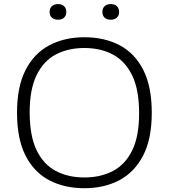

<svg xmlns="http://www.w3.org/2000/svg" viewBox="-20 -936 848 964"><path d="M403.5 9Q303 9 226.8 -31.2Q150.5 -71.5 108 -155.2Q65.5 -239 65.5 -370Q65.5 -501 108.5 -584.8Q151.5 -668.5 228 -708.8Q304.5 -749 403.5 -749Q504.5 -749 580.8 -708.8Q657 -668.5 699.5 -584.8Q742 -501 742 -370Q742 -239 698.8 -155.2Q655.5 -71.5 579.2 -31.2Q503 9 403.5 9ZM403.5 -45Q485.5 -45 547.5 -77.8Q609.5 -110.5 644 -181.5Q678.5 -252.5 678.5 -367.5Q678.5 -485 643.8 -557Q609 -629 547.2 -662Q485.5 -695 403.5 -695Q322 -695 260.2 -662.5Q198.5 -630 163.8 -558.8Q129 -487.5 129 -372.5Q129 -254.5 163.5 -182.5Q198 -110.5 260 -77.8Q322 -45 403.5 -45ZM536 -837Q516 -837 505 -847.5Q494 -858 494 -876Q494 -894 505 -904.8Q516 -915.5 536 -915.5Q555.5 -915.5 566.8 -904.8Q578 -894 578 -876Q578 -858 566.8 -847.5Q555.5 -837 536 -837ZM271 -837Q251.5 -837 240.2 -847.5Q229 -858 229 -876Q229 -894 240.2 -904.8Q251.5 -915.5 271 -915.5Q291 -915.5 302 -904.8Q313 -894 313 -876Q313 -858 302 -847.5Q291 -837 271 -837Z"/></svg>

Font: Encode Sans Expanded Light
Style: Regular
Weight: 300
Width: 7
Designer: Multiple Designers
Foundry: Impallari Type
Version: Version 3.000; ttfautohint (v1.8.3) -l 8 -r 50 -G 200 -x 14 